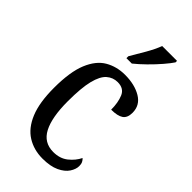

<svg xmlns="http://www.w3.org/2000/svg" viewBox="-240 -831 907 907"><g transform="rotate(45 213.0 -378.0)"><path d="M244 10Q186 10 141 -18Q96 -46 71 -106.5Q46 -167 46 -265Q46 -372 71.5 -433.5Q97 -495 141 -520.5Q185 -546 240 -546Q305 -546 348.5 -520Q392 -494 392 -444Q392 -410 372 -396.5Q352 -383 310 -383Q310 -430 296 -463.5Q282 -497 240 -497Q209 -497 185.5 -476.5Q162 -456 149.5 -406Q137 -356 137 -266Q137 -159 166 -103.5Q195 -48 258 -48Q302 -48 331.5 -71.5Q361 -95 376 -126Q383 -120 387.5 -111Q392 -102 392 -88Q392 -67 377 -44Q362 -21 329 -5.5Q296 10 244 10ZM189 -619Q210 -654 232.5 -693Q255 -732 268 -766H367V-756Q356 -739 332 -711Q308 -683 279 -654.5Q250 -626 225 -606H189Z"/></g></svg>

Font: Noto Serif Tamil Condensed
Style: Regular
Weight: 400
Width: 3
Designer: Indian Type Foundry, Tom Grace, and the Monotype Design Team
Foundry: Monotype Imaging Inc.
Version: Version 2.004; ttfautohint (v1.8.4.7-5d5b)